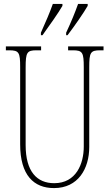

<svg xmlns="http://www.w3.org/2000/svg" viewBox="-20 -951 560 981"><path d="M318 -784V-771H325C361 -818 408 -886 428 -921V-931H379C363 -886 345 -842 318 -784ZM189 -784V-771H197C231 -818 279 -886 299 -921V-931H250C234 -886 215 -842 189 -784ZM256 10C379 10 436 -89 436 -200V-607C436 -683 442 -694 492 -694H509V-714H328V-694H352C402 -694 408 -683 408 -607V-202C408 -114 369 -15 257 -15C169 -15 111 -74 111 -210V-606C111 -684 118 -694 167 -694H190V-714H10V-694H27C77 -694 83 -683 83 -609V-214C83 -55 153 10 256 10Z"/></svg>

Font: Noto Serif Armenian ExtraCondensed Thin
Style: Regular
Weight: 100
Width: 2
Designer: Monotype Design Team
Foundry: Monotype Imaging Inc.
Version: Version 2.008